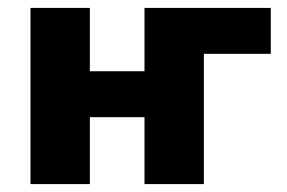

<svg xmlns="http://www.w3.org/2000/svg" viewBox="-20 -465 724 485"><path d="M57 0V-445H207V-285H345V-445H664V-329H495V0H345V-169H207V0Z"/></svg>

Font: Nunito Sans 12pt ExtraLight
Style: Weight 830 Width 84 Optical size 12.0 YTLC 445
Weight: 830
Width: 4
Designer: Vernon Adams
Foundry: Vernon Adams
Version: Version 3.101;gftools[0.9.27]